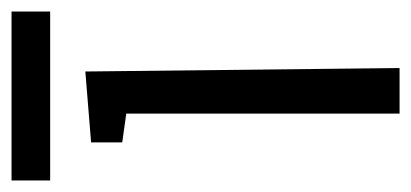

<svg xmlns="http://www.w3.org/2000/svg" viewBox="-230 -503 713 333"><g transform="rotate(-90 126.5 -336.5)"><path d="M46 -535V-481L96 -474V0H175L169 -545ZM-20 -673V-606H273V-673Z"/></g></svg>

Font: Frost Regular
Style: Regular
Weight: 400
Designer: Lee Frost
Foundry: Lee Frost for Ice Communication Norge AS
Version: Version 2.011;hotconv 1.0.107;makeotfexe 2.5.65593